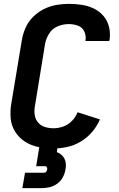

<svg xmlns="http://www.w3.org/2000/svg" viewBox="-20 -763 616 997"><path d="M257 8Q293 8 329.5 0Q366 -8 399.5 -28Q433 -48 458.5 -78Q484 -108 499 -143L383 -180Q373 -155 353.5 -135Q334 -115 308.5 -106Q283 -97 258 -97Q235 -97 213.5 -103.5Q192 -110 178 -126.5Q164 -143 160.5 -165Q157 -187 161 -210L214 -535Q219 -563 235.5 -589Q252 -615 280 -626.5Q308 -638 337 -638Q361 -638 384 -630Q407 -622 417.5 -600Q428 -578 424 -553V-550H547Q548 -554 549 -557Q554 -591 546 -623.5Q538 -656 517 -680.5Q496 -705 466.5 -719Q437 -733 404 -738Q371 -743 337 -743Q304 -743 271 -737Q238 -731 206.5 -715Q175 -699 150 -673.5Q125 -648 111.5 -616Q98 -584 93 -552L39 -227Q32 -187 35.5 -148.5Q39 -110 59 -78.5Q79 -47 110.5 -27Q142 -7 180 0.5Q218 8 257 8ZM96 214H196Q217 214 238 209Q259 204 277.5 190.5Q296 177 306.5 157Q317 137 320 116Q324 97 320.5 78.5Q317 60 304.5 46.5Q292 33 275 27L279 0H184L168 100H215Q221 100 223.5 105.5Q226 111 225 117Q224 123 220 128.5Q216 134 210 134H110Z"/></svg>

Font: Iosevka Sparkle
Style: Bold Italic
Weight: 700
Italic angle: -9°
Designer: Belleve Invis
Foundry: Belleve Invis
Version: Version 4.5.0; ttfautohint (v1.8.3)